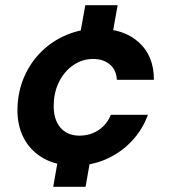

<svg xmlns="http://www.w3.org/2000/svg" viewBox="-20 -623 648 736"><path d="M184 93 214 -78H338L308 93ZM276 -431 307 -603H431L400 -431ZM265 12Q197 12 147 -16Q97 -44 71 -94Q45 -144 47 -210Q49 -274 73 -329Q97 -384 138.5 -425Q180 -466 236 -489.5Q292 -513 357 -513Q454 -513 512 -461Q570 -409 570 -317H428Q426 -355 401 -376Q376 -397 337 -397Q296 -397 262 -374Q228 -351 207.5 -311.5Q187 -272 186 -222Q185 -194 191.5 -172Q198 -150 211 -134.5Q224 -119 242.5 -111Q261 -103 284 -103Q312 -103 335.5 -112.5Q359 -122 377 -140Q395 -158 405 -183H547Q526 -125 484 -81Q442 -37 386 -12.5Q330 12 265 12Z"/></svg>

Font: DM Sans 18pt
Style: Bold Italic
Weight: 700
Italic angle: -10°
Designer: Colophon Foundry, Jonny Pinhorn
Foundry: Colophon Foundry
Version: Version 4.004;gftools[0.9.30]